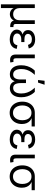

<svg xmlns="http://www.w3.org/2000/svg" viewBox="1588 -2382 998 4214"><g transform="rotate(90 2087.0 -275.0)"><path d="M75.7 204.1V-540H157.2V-211.9Q157.2 -161.1 175.3 -128.4Q193.4 -95.7 223.9 -80.1Q254.4 -64.5 292.5 -64.5Q330.6 -64.5 360.4 -80.3Q390.1 -96.2 407.5 -128.7Q424.8 -161.1 424.8 -211.9V-540H506.3V-121.1Q506.3 -92.8 518.3 -81.8Q530.3 -70.8 560.5 -70.8H574.2V0H557.6Q491.7 0 459 -30.5Q426.3 -61 426.3 -120.1V-172.4H446.8Q446.8 -118.2 431.4 -83.3Q416 -48.3 391.8 -28.3Q367.7 -8.3 341.1 -0.2Q314.5 7.8 292 7.8Q269 7.8 242.4 -0.2Q215.8 -8.3 192.1 -28.3Q168.5 -48.3 153.1 -83.3Q137.7 -118.2 137.7 -172.4H157.2V204.1Z M845.2 10.3Q783.2 10.3 734.4 -9Q685.5 -28.3 657.7 -63.5Q629.9 -98.6 629.9 -145.5Q629.9 -171.4 640.1 -196Q650.4 -220.7 673.8 -240.5Q697.3 -260.3 736.6 -272Q775.9 -283.7 834 -283.7H902.8V-242.7H840.8Q802.7 -242.7 774.4 -231Q746.1 -219.2 730.5 -198.7Q714.8 -178.2 714.8 -150.9Q714.8 -111.3 751.2 -86.9Q787.6 -62.5 848.6 -62.5Q888.2 -62.5 913.3 -73.5Q938.5 -84.5 952.4 -105.5Q966.3 -126.5 973.1 -157.7L1053.2 -143.1Q1044.4 -95.2 1018.1 -60.8Q991.7 -26.4 948.5 -8.1Q905.3 10.3 845.2 10.3ZM835.4 -259.8Q778.3 -259.8 740.2 -270.5Q702.1 -281.2 680.4 -299.8Q658.7 -318.4 649.7 -341.8Q640.6 -365.2 640.6 -390.1Q640.6 -439 666.5 -474.4Q692.4 -509.8 738.5 -528.8Q784.7 -547.9 844.7 -547.9Q901.9 -547.9 942.4 -531Q982.9 -514.2 1008.1 -482.9Q1033.2 -451.7 1043.5 -407.2L965.3 -390.1Q955.6 -430.2 926.5 -452.9Q897.5 -475.6 844.7 -475.6Q789.6 -475.6 756.6 -451.7Q723.6 -427.7 723.6 -389.2Q723.6 -355 753.2 -333.5Q782.7 -312 842.3 -312H902.8V-259.8Z M1299.8 2.9Q1237.8 3.4 1207.5 -27.3Q1177.2 -58.1 1177.2 -117.2V-540H1258.8V-135.3Q1258.8 -97.7 1269 -83.3Q1279.3 -68.8 1308.6 -69.8Q1319.8 -69.8 1326.2 -70.6Q1332.5 -71.3 1338.4 -72.8L1351.6 -3.4Q1341.8 -1 1327.9 1Q1314 2.9 1299.8 2.9Z M1612.8 7.8Q1554.2 7.8 1509 -20.5Q1463.9 -48.8 1438.2 -104.2Q1412.6 -159.7 1412.6 -241.7Q1412.6 -314.9 1431.4 -373Q1450.2 -431.2 1477.5 -473.4Q1504.9 -515.6 1531.2 -540H1623.5Q1592.8 -507.3 1563.2 -464.8Q1533.7 -422.4 1514.4 -367.4Q1495.1 -312.5 1495.1 -242.2Q1495.1 -157.7 1526.4 -111.3Q1557.6 -64.9 1614.7 -64.9Q1668.9 -64.9 1696.8 -107.4Q1724.6 -149.9 1724.6 -230V-346.2H1803.7V-230Q1803.7 -149.9 1829.3 -107.4Q1855 -64.9 1910.2 -64.9Q1969.2 -64.9 2000.5 -111.3Q2031.7 -157.7 2031.7 -242.2Q2031.7 -314 2012 -369.6Q1992.2 -425.3 1962.6 -467.3Q1933.1 -509.3 1903.8 -540H1996.1Q2021.5 -516.1 2048.8 -474.6Q2076.2 -433.1 2095.2 -374.8Q2114.3 -316.4 2114.3 -241.7Q2114.3 -159.2 2088.6 -103.8Q2063 -48.3 2017.6 -20.3Q1972.2 7.8 1912.6 7.8Q1863.8 7.8 1832 -10Q1800.3 -27.8 1781.7 -58.6Q1763.2 -89.4 1754.4 -127.9H1770Q1761.7 -87.4 1742.4 -57.1Q1723.1 -26.9 1691.2 -9.5Q1659.2 7.8 1612.8 7.8ZM1735.8 -610.8 1752.9 -754.4H1839.4L1792.5 -610.8Z M2456.1 11.7Q2383.3 11.7 2327.9 -23.4Q2272.5 -58.6 2241.7 -121.3Q2210.9 -184.1 2210.9 -266.1Q2210.9 -348.6 2241.9 -410.2Q2272.9 -471.7 2328.1 -505.9Q2383.3 -540 2456.1 -540H2755.4V-470.2H2527.3L2456.1 -466.8Q2402.3 -466.8 2366.2 -440.2Q2330.1 -413.6 2312 -367.9Q2293.9 -322.3 2293.9 -266.1Q2293.9 -210.4 2312 -163.8Q2330.1 -117.2 2366.2 -89.4Q2402.3 -61.5 2456.1 -61.5Q2510.3 -61.5 2546.6 -89.6Q2583 -117.7 2601.1 -164.1Q2619.1 -210.4 2619.1 -266.1Q2619.1 -322.3 2601.1 -367.7Q2583 -413.1 2546.6 -439.9Q2510.3 -466.8 2456.1 -466.8V-492.2Q2510.3 -492.2 2555.2 -477.3Q2600.1 -462.4 2632.8 -432.9Q2665.5 -403.3 2683.6 -359.1Q2701.7 -314.9 2701.7 -255.9Q2701.7 -178.7 2670.9 -118.2Q2640.1 -57.6 2584.7 -22.9Q2529.3 11.7 2456.1 11.7Z M3042 10.3Q2980 10.3 2931.2 -9Q2882.3 -28.3 2854.5 -63.5Q2826.7 -98.6 2826.7 -145.5Q2826.7 -171.4 2836.9 -196Q2847.2 -220.7 2870.6 -240.5Q2894 -260.3 2933.3 -272Q2972.7 -283.7 3030.8 -283.7H3099.6V-242.7H3037.6Q2999.5 -242.7 2971.2 -231Q2942.9 -219.2 2927.2 -198.7Q2911.6 -178.2 2911.6 -150.9Q2911.6 -111.3 2948 -86.9Q2984.4 -62.5 3045.4 -62.5Q3085 -62.5 3110.1 -73.5Q3135.3 -84.5 3149.2 -105.5Q3163.1 -126.5 3169.9 -157.7L3250 -143.1Q3241.2 -95.2 3214.8 -60.8Q3188.5 -26.4 3145.3 -8.1Q3102.1 10.3 3042 10.3ZM3032.2 -259.8Q2975.1 -259.8 2937 -270.5Q2898.9 -281.2 2877.2 -299.8Q2855.5 -318.4 2846.4 -341.8Q2837.4 -365.2 2837.4 -390.1Q2837.4 -439 2863.3 -474.4Q2889.2 -509.8 2935.3 -528.8Q2981.4 -547.9 3041.5 -547.9Q3098.6 -547.9 3139.2 -531Q3179.7 -514.2 3204.8 -482.9Q3230 -451.7 3240.2 -407.2L3162.1 -390.1Q3152.3 -430.2 3123.3 -452.9Q3094.2 -475.6 3041.5 -475.6Q2986.3 -475.6 2953.4 -451.7Q2920.4 -427.7 2920.4 -389.2Q2920.4 -355 2950 -333.5Q2979.5 -312 3039.1 -312H3099.6V-259.8Z M3496.6 2.9Q3434.6 3.4 3404.3 -27.3Q3374 -58.1 3374 -117.2V-540H3455.6V-135.3Q3455.6 -97.7 3465.8 -83.3Q3476.1 -68.8 3505.4 -69.8Q3516.6 -69.8 3522.9 -70.6Q3529.3 -71.3 3535.2 -72.8L3548.3 -3.4Q3538.6 -1 3524.7 1Q3510.7 2.9 3496.6 2.9Z M3854.5 11.7Q3781.7 11.7 3726.3 -23.4Q3670.9 -58.6 3640.1 -121.3Q3609.4 -184.1 3609.4 -266.1Q3609.4 -348.6 3640.4 -410.2Q3671.4 -471.7 3726.6 -505.9Q3781.7 -540 3854.5 -540H4153.8V-470.2H3925.8L3854.5 -466.8Q3800.8 -466.8 3764.6 -440.2Q3728.5 -413.6 3710.4 -367.9Q3692.4 -322.3 3692.4 -266.1Q3692.4 -210.4 3710.4 -163.8Q3728.5 -117.2 3764.6 -89.4Q3800.8 -61.5 3854.5 -61.5Q3908.7 -61.5 3945.1 -89.6Q3981.4 -117.7 3999.5 -164.1Q4017.6 -210.4 4017.6 -266.1Q4017.6 -322.3 3999.5 -367.7Q3981.4 -413.1 3945.1 -439.9Q3908.7 -466.8 3854.5 -466.8V-492.2Q3908.7 -492.2 3953.6 -477.3Q3998.5 -462.4 4031.2 -432.9Q4064 -403.3 4082 -359.1Q4100.1 -314.9 4100.1 -255.9Q4100.1 -178.7 4069.3 -118.2Q4038.6 -57.6 3983.2 -22.9Q3927.7 11.7 3854.5 11.7Z"/></g></svg>

Font: V-Inter
Style: Regular-375
Weight: 375
Designer: Rasmus Andersson
Foundry: rsms
Version: Version 4.000;git-4146feb